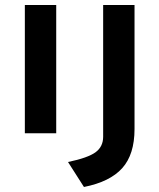

<svg xmlns="http://www.w3.org/2000/svg" viewBox="-20 -531 635 765"><path d="M79 0V-511H204V0ZM314.5 214 251 114.5Q330 98 360.5 75.8Q391 53.5 391 14V-511H516V-17Q516 84.5 467 139Q418 193.5 314.5 214Z"/></svg>

Font: Undotted
Style: Bold
Weight: 700
Designer: Delve Withrington, Dave Bailey, Thomas Jockin
Foundry: Delve Fonts LLC
Version: Version 4.000